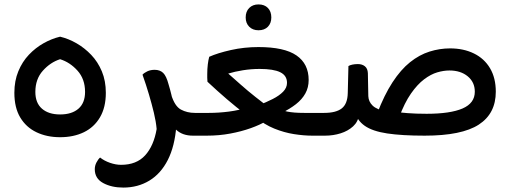

<svg xmlns="http://www.w3.org/2000/svg" viewBox="-20 -614 2321 869"><path d="M252 7Q192 7 145 -15.5Q98 -38 71.5 -82.5Q45 -127 45 -194Q45 -248 63 -291.5Q81 -335 111 -366.5Q141 -398 177.5 -418.5Q214 -439 252 -448Q290 -439 326.5 -418Q363 -397 393 -365.5Q423 -334 441 -291Q459 -248 459 -194Q459 -128 432.5 -83Q406 -38 359.5 -15.5Q313 7 252 7ZM252 -96Q305 -96 335 -122Q365 -148 365 -198Q365 -256 331 -294Q297 -332 252 -346Q208 -332 174 -294Q140 -256 140 -198Q140 -148 170 -122Q200 -96 252 -96Z M689 -30Q686 -64 676.5 -103.5Q667 -143 654 -187Q641 -231 625 -276Q632 -284 646.5 -291Q661 -298 680 -298Q704 -298 718.5 -284Q733 -270 743 -232Q757 -186 766 -136.5Q775 -87 778 -43Q771 48 739.5 110Q708 172 656 203.5Q604 235 538 235Q485 235 447 214.5Q409 194 409 152Q409 136 416.5 121.5Q424 107 433 99Q452 114 478 123Q504 132 528 132Q598 132 637 89Q676 46 689 -30ZM853 0Q806 0 777.5 -26.5Q749 -53 728 -118L755 -185Q771 -133 799 -118Q827 -103 862 -103H869V0ZM869 0V-103Q874 -94 877.5 -81.5Q881 -69 881 -52Q881 -34 877 -21Q873 -8 869 0Z M853 0V-103H926Q970 -103 1016.5 -109Q1063 -115 1105 -129L1185 -66Q1157 -49 1115 -34Q1073 -19 1022.5 -9.5Q972 0 916 0ZM1206 -121 1149 -137Q1185 -151 1214.5 -166Q1244 -181 1261.5 -199Q1279 -217 1279 -239Q1279 -272 1248.5 -287Q1218 -302 1155 -302Q1117 -302 1079.5 -296Q1042 -290 1013 -281Q1038 -259 1069.5 -231Q1101 -203 1136.5 -175Q1172 -147 1206 -121ZM1251 -118Q1265 -112 1280 -109Q1295 -106 1313.5 -104.5Q1332 -103 1357 -103H1454V0H1393Q1355 0 1310.5 -7Q1266 -14 1221.5 -32Q1177 -50 1136 -84ZM1132 -69 1095 -94Q1049 -129 1007 -165Q965 -201 919 -244Q918 -253 918 -262Q918 -271 918 -278Q918 -302 920.5 -322.5Q923 -343 927 -357Q965 -374 1025 -387.5Q1085 -401 1150 -401Q1267 -401 1322 -363Q1377 -325 1377 -252Q1377 -218 1362 -191Q1347 -164 1319.5 -142.5Q1292 -121 1255 -103ZM1454 0V-103Q1460 -94 1463.5 -81.5Q1467 -69 1467 -52Q1467 -34 1463 -21Q1459 -8 1454 0ZM1150 -477Q1124 -477 1108 -493Q1092 -509 1092 -535Q1092 -562 1108 -578Q1124 -594 1150 -594Q1177 -594 1192.5 -578Q1208 -562 1208 -535Q1208 -509 1192.5 -493Q1177 -477 1150 -477Z M1438 0V-103H1447Q1501 -103 1527 -123.5Q1553 -144 1554 -193L1557 -315Q1563 -319 1574.5 -321.5Q1586 -324 1600 -324Q1619 -324 1631.5 -314Q1644 -304 1645 -283L1647 -179Q1649 -157 1642.5 -141.5Q1636 -126 1624.5 -115Q1613 -104 1598 -94L1605 -95Q1601 -63 1578 -42Q1555 -21 1521.5 -10.5Q1488 0 1451 0ZM1911 -99Q2018 -99 2073.5 -123Q2129 -147 2129 -199Q2129 -242 2097 -268.5Q2065 -295 2014 -295Q1988 -295 1959 -286.5Q1930 -278 1899.5 -255Q1869 -232 1840 -190.5Q1811 -149 1786 -82L1687 -100Q1719 -184 1756.5 -241.5Q1794 -299 1836 -332.5Q1878 -366 1924 -380.5Q1970 -395 2017 -395Q2078 -395 2125 -372Q2172 -349 2198 -305Q2224 -261 2224 -199Q2224 -100 2147 -50Q2070 0 1902 0Q1799 0 1732.5 -10Q1666 -20 1631 -44.5Q1596 -69 1586 -109L1647 -179Q1648 -154 1666.5 -136Q1685 -118 1732 -108Q1737 -107 1744 -108.5Q1751 -110 1756 -109Q1787 -105 1824.5 -102Q1862 -99 1911 -99Z"/></svg>

Font: Baloo Bhaijaan 2 Medium
Style: Regular
Weight: 500
Designer: Sanskriti Dholi, Noopur Datye and Ek Type
Foundry: Ek Type
Version: Version 1.701